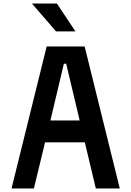

<svg xmlns="http://www.w3.org/2000/svg" viewBox="-20 -1062 740 1082"><path d="M45 0 243 -800H457L655 0H520L458 -260H234L171 0ZM340 -703 264 -383H429L353 -703ZM405 -885H296L160 -1042H301Z"/></svg>

Font: Martian Mono Medium
Style: Regular
Weight: 500
Monospace: yes
Designer: Roman Shamin
Foundry: Evil Martians
Version: Version 1.000; ttfautohint (v1.8.4.7-5d5b)